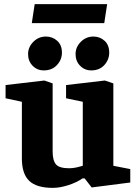

<svg xmlns="http://www.w3.org/2000/svg" viewBox="-20 -897 655 930"><path d="M236 13Q157 13 121.5 -21Q86 -55 86 -129V-404L7 -421V-485L195 -507L235 -493V-163Q235 -120 251 -101Q267 -82 315 -82Q334 -82 353 -86.5Q372 -91 381 -94V-404L300 -421V-485L488 -507L529 -493V-94L611 -78V-13L424 11L390 -33H380Q351 -13 310.5 0Q270 13 236 13ZM422 -556Q390 -556 368 -578.5Q346 -601 346 -635Q346 -669 371.5 -694.5Q397 -720 432 -720Q464 -720 486.5 -699.5Q509 -679 509 -642Q509 -608 485.5 -582Q462 -556 422 -556ZM192 -556Q160 -556 138 -578.5Q116 -601 116 -635Q116 -669 141.5 -694.5Q167 -720 202 -720Q234 -720 257 -699.5Q280 -679 280 -642Q280 -608 256 -582Q232 -556 192 -556ZM134 -785 148 -877H499L485 -785Z"/></svg>

Font: Faustina Light ExtraBold
Style: Regular
Weight: 800
Version: Version 1.200